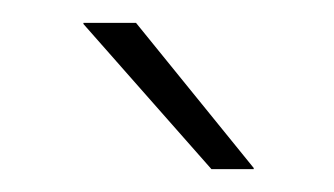

<svg xmlns="http://www.w3.org/2000/svg" viewBox="-20 -701 292 168"><path d="M99 -681 202 -554V-553H165L53 -680V-681Z"/></svg>

Font: Anek Gujarati ExtraLight
Style: Regular
Weight: 250
Version: Version 1.003